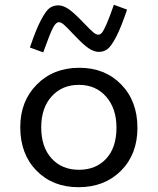

<svg xmlns="http://www.w3.org/2000/svg" viewBox="-20 -761 654 796"><path d="M287.1 -616.2Q255.4 -649.9 244.1 -659.4Q232.9 -668.9 224.1 -668.9Q211.9 -668.9 200 -646.5Q188 -624 159.2 -543.9L104 -564Q128.9 -638.2 149.7 -677.5Q170.4 -716.8 185.8 -727.8Q201.2 -738.8 222.2 -738.8Q240.7 -738.8 262.7 -724.6Q284.7 -710.4 324.2 -668.9Q356 -635.7 367.4 -626.5Q378.9 -617.2 387.2 -617.2Q395.5 -617.2 402.3 -625Q409.2 -632.8 421.1 -659.7Q433.1 -686.5 452.1 -741.2L506.8 -721.2Q481.9 -647 461.4 -607.9Q440.9 -568.8 425.5 -557.4Q410.2 -545.9 389.2 -545.9Q370.6 -545.9 348.6 -560.1Q326.7 -574.2 287.1 -616.2ZM305.2 15.1Q198.7 15.1 131.3 -53.5Q64 -122.1 64 -233.9Q64 -341.3 132.6 -410.6Q201.2 -480 309.1 -480Q415 -480 482.4 -410.9Q549.8 -341.8 549.8 -231Q549.8 -121.6 481.7 -53.2Q413.6 15.1 305.2 15.1ZM307.1 -57.1Q377.9 -57.1 420.4 -103.3Q462.9 -149.4 462.9 -231.9Q462.9 -311.5 419.9 -360.4Q377 -409.2 307.1 -409.2Q237.3 -409.2 194.1 -361.3Q150.9 -313.5 150.9 -232.9Q150.9 -151.4 193.8 -104.2Q236.8 -57.1 307.1 -57.1Z"/></svg>

Font: IntelOne Mono
Style: Regular
Weight: 400
Designer: Fred Shallcrass
Foundry: Frere-Jones Type LLC
Version: Version 1.200;hotconv 1.1.0;makeotfexe 2.6.0;FJTRelease1.2